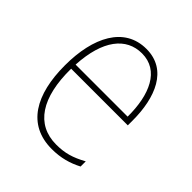

<svg xmlns="http://www.w3.org/2000/svg" viewBox="-156 -644 762 762"><g transform="rotate(45 225.0 -263.5)"><path d="M235 -537C111 -537 52 -420 52 -262C52 -98 113 10 250 10C301 10 342 -2 380 -22V-51C333 -25 298 -15 250 -15C137 -15 77 -106 79 -270H397V-297C397 -425 353 -537 235 -537ZM235 -512C331 -512 373 -418 372 -294H80C88 -439 147 -512 235 -512Z"/></g></svg>

Font: Noto Sans Oriya Cond Thin
Style: Regular
Weight: 100
Width: 3
Designer: Amélie Bonet and Sol Matas
Foundry: Google LLC
Version: Version 2.006